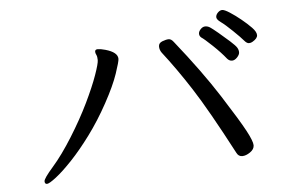

<svg xmlns="http://www.w3.org/2000/svg" viewBox="-46 -719 1091 722"><g transform="rotate(-5 500.0 -358.0)"><path d="M327 -540Q327 -549 337.5 -549Q348 -549 366 -544Q412 -531 412 -506Q412 -496 397 -451.5Q382 -407 347.5 -344Q313 -281 274.5 -229Q236 -177 200.5 -139.5Q165 -102 138.5 -81.5Q112 -61 103.5 -61Q95 -61 95 -71.5Q95 -82 131 -123Q167 -164 207 -228Q247 -292 275.5 -351Q304 -410 319 -452.5Q334 -495 334 -508Q334 -521 330.5 -528Q327 -535 327 -540ZM823 -115Q734 -284 680 -367.5Q626 -451 576 -515Q568 -526 568 -539Q568 -552 582.5 -557.5Q597 -563 606.5 -563Q616 -563 625 -551Q721 -431 784 -332.5Q847 -234 868.5 -193.5Q890 -153 890 -138Q890 -123 874 -112Q858 -101 844 -101Q830 -101 823 -115ZM819 -471Q800 -495 770 -523.5Q740 -552 729 -559Q722 -565 722 -573.5Q722 -582 730 -590.5Q738 -599 747.5 -599Q757 -599 765.5 -593.5Q774 -588 795 -570.5Q816 -553 836 -535Q856 -517 861 -508.5Q866 -500 866 -491Q866 -482 856.5 -472Q847 -462 837 -462Q827 -462 819 -471ZM920 -526Q914 -522 906 -522Q898 -522 888 -534Q878 -546 850.5 -572.5Q823 -599 807.5 -610Q792 -621 792 -630Q792 -639 800 -647Q808 -655 816.5 -655Q825 -655 844.5 -642.5Q864 -630 885.5 -612.5Q907 -595 923 -578.5Q939 -562 939 -549.5Q939 -537 920 -526Z"/></g></svg>

Font: LXGW WenKai Lite
Style: Regular
Weight: 400
Designer: LXGW / Fontworks Inc.
Foundry: LXGW / Fontworks Inc.
Version: Version 1.511; March 25, 2025